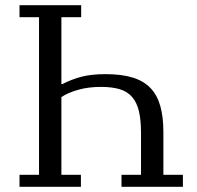

<svg xmlns="http://www.w3.org/2000/svg" viewBox="-20 -718 758 738"><path d="M55 -46H130V-652H55V-698H292V-652H216V-395H220Q255 -413 293 -423Q331 -433 386 -433Q447 -433 489.5 -420Q532 -407 558 -380Q584 -353 596 -311Q608 -269 608 -211V-46H683V0H447V-46H522V-208Q522 -257 514 -290.5Q506 -324 488 -345Q470 -366 440.5 -375Q411 -384 368 -384Q320 -384 281 -373Q242 -362 216 -345V-46H291V0H55Z"/></svg>

Font: IBM Plex Serif
Style: Regular
Weight: 400
Designer: Mike Abbink, Paul van der Laan, Pieter van Rosmalen
Foundry: Bold Monday
Version: Version 2.6